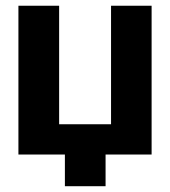

<svg xmlns="http://www.w3.org/2000/svg" viewBox="-20 -536 590 666"><path d="M505.9 -516.1V0H346.2V109.9H205.1V0H43.9V-516.1H185.1V-105H365.2V-516.1Z"/></svg>

Font: LT Superior
Style: Bold
Weight: 400
Designer: Daniel Lyons
Foundry: LyonsType
Version: Version 1.000